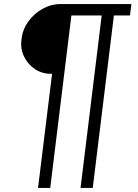

<svg xmlns="http://www.w3.org/2000/svg" viewBox="-20 -720 678 944"><path d="M236 -357Q189 -356 153 -379.5Q117 -403 98 -442.5Q79 -482 86 -528Q91 -575 119 -614Q147 -653 189 -676.5Q231 -700 278 -700H626L619 -644H540L436 204H376L480 -644H331L227 204H167Z"/></svg>

Font: Haskoy Light
Style: Italic
Weight: 300
Designer: Ertekin Erdin
Foundry: Ertekin Erdin
Version: Version 2.000; ttfautohint (v1.8.4.7-5d5b)